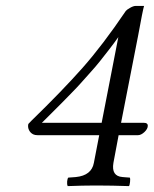

<svg xmlns="http://www.w3.org/2000/svg" viewBox="-20 -630 522 652"><path d="M325.2 -212.9 381.8 -503.9Q366.2 -481.9 348.9 -459.7Q331.5 -437.5 318.6 -421.1Q305.7 -404.8 284.9 -381.8Q264.2 -358.9 254.6 -347.9Q245.1 -336.9 220.7 -312Q196.3 -287.1 189.7 -280.3Q183.1 -273.4 155 -245.6Q127 -217.8 122.1 -212.9ZM391.1 -212.9H469.2Q481.9 -212.9 481.9 -203.1Q481.9 -192.4 470.5 -181.6Q459 -170.9 448.2 -170.9H382.8L374 -124Q372.6 -116.2 369.6 -100.6Q366.7 -85 365.2 -77.1Q357.4 -31.7 396 -28.8Q399.9 -28.3 408.4 -27.8Q417 -27.3 420.9 -26.9Q422.9 -22.9 421.6 -12Q420.4 -1 418 2Q358.4 0 314.9 0H297.9Q261.7 0 210 2Q207 -3.9 208 -13.9Q209 -23.9 211.9 -26.9Q216.3 -27.3 224.9 -27.8Q233.4 -28.3 237.8 -28.8Q291 -34.2 298.8 -77.1L316.9 -170.9H107.9Q98.6 -170.9 92.8 -173.8Q83 -178.7 78.4 -188.5Q73.7 -198.2 76.2 -209L86.9 -220.2Q189.9 -320.3 259.3 -398.4Q328.6 -476.6 407.2 -592.8Q410.6 -597.2 421.9 -603.5Q433.1 -609.9 440.9 -609.9H469.2Q464.8 -595.7 449.2 -509.8Z"/></svg>

Font: Common Serif
Style: Italic
Weight: 400
Italic angle: -12°
Designer: Philipp H. Poll, Khaled Hosny
Foundry: Stefan Peev, Context Ltd.
Version: Version 1.026